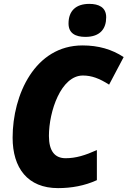

<svg xmlns="http://www.w3.org/2000/svg" viewBox="-20 -959 657 989"><path d="M420 -769C497 -769 527 -812 527 -870C527 -922 488 -939 440 -939C371 -939 333 -903 333 -838C333 -788 368 -769 420 -769ZM279 10C347 10 416 -2 479 -31V-186C419 -159 371 -144 318 -144C263 -144 232 -180 232 -259C232 -385 294 -570 407 -570C452 -570 492 -555 542 -523L617 -665C556 -705 487 -725 405 -725C160 -725 45 -471 45 -250C45 -94 122 10 279 10Z"/></svg>

Font: Noto Sans SemiCondensed Black
Style: Italic
Weight: 900
Width: 4
Italic angle: -12°
Designer: Monotype Design Team
Foundry: Monotype Imaging Inc.
Version: Version 2.013